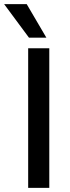

<svg xmlns="http://www.w3.org/2000/svg" viewBox="-55 -907 339 927"><path d="M74 -887 169 -725H85L-35 -887ZM81 0V-674H183V0Z"/></svg>

Font: Hind Medium
Style: Regular
Weight: 500
Designer: Manushi Parikh, Satya Rajpurohit
Foundry: Indian Type Foundry
Version: Version 1.201;PS 1.0;hotconv 1.0.78;makeotf.lib2.5.61930; tt